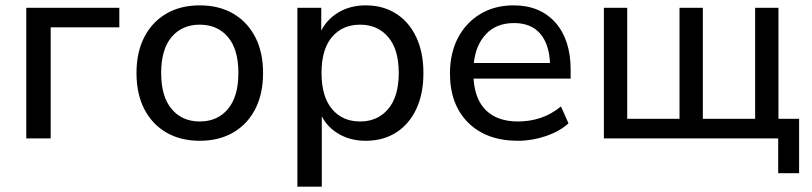

<svg xmlns="http://www.w3.org/2000/svg" viewBox="-20 -516 3027 716"><path d="M78 0V-487H425V-414H169V0Z M725 9Q653 9 600 -22Q547 -53 518 -109.5Q489 -166 489 -244Q489 -321 518 -377.5Q547 -434 600 -465Q653 -496 725 -496Q797 -496 850 -465Q903 -434 932 -377.5Q961 -321 961 -244Q961 -166 932 -109.5Q903 -53 850 -22Q797 9 725 9ZM725 -63Q791 -63 830 -109.5Q869 -156 869 -244Q869 -332 830 -378Q791 -424 725 -424Q659 -424 620 -378Q581 -332 581 -244Q581 -156 620 -109.5Q659 -63 725 -63Z M1089 180V-487H1178V-402Q1200 -445 1243.5 -470.5Q1287 -496 1344 -496Q1408 -496 1456.5 -465.5Q1505 -435 1532 -378Q1559 -321 1559 -244Q1559 -166 1532.5 -109.5Q1506 -53 1457.5 -22Q1409 9 1344 9Q1288 9 1245 -15.5Q1202 -40 1180 -82V180ZM1323 -63Q1388 -63 1427.5 -109.5Q1467 -156 1467 -244Q1467 -332 1427.5 -378Q1388 -424 1323 -424Q1257 -424 1218 -378Q1179 -332 1179 -244Q1179 -156 1218 -109.5Q1257 -63 1323 -63Z M1912 9Q1794 9 1726 -58.5Q1658 -126 1658 -242Q1658 -318 1688 -375Q1718 -432 1771.5 -464Q1825 -496 1895 -496Q1994 -496 2051 -432Q2108 -368 2108 -256V-223H1746Q1751 -144 1793.5 -103.5Q1836 -63 1912 -63Q1955 -63 1995 -76Q2035 -89 2072 -119L2100 -56Q2067 -26 2015.5 -8.5Q1964 9 1912 9ZM1897 -430Q1831 -430 1792.5 -389Q1754 -348 1747 -281H2031Q2028 -352 1994 -391Q1960 -430 1897 -430Z M2882 130V0H2232V-487H2319V-73H2514V-487H2601V-73H2796V-487H2883V-73H2960V130Z"/></svg>

Font: Nunito Sans Medium
Style: Regular
Weight: 500
Designer: Vernon Adams
Foundry: Vernon Adams
Version: Version 3.101; ttfautohint (v1.8.4.7-5d5b);gftools[0.9.27]